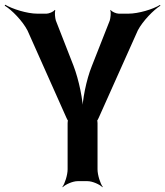

<svg xmlns="http://www.w3.org/2000/svg" viewBox="-70 -769 701 815"><path d="M242 -490 167 -682C164 -692 161 -717 165 -724L162 -727C158 -719 137 -711 128 -711H88C45 -711 -18 -731 -48 -749L-50 -745C-20 -727 26 -680 47 -639L212 -269C213 -267 218 -256 219 -257V-261C218 -260 217 -248 217 -246V-50C217 -26 205 11 195 24L196 26C207 14 239 0 259 0H302C322 0 354 14 365 26L366 24C356 11 344 -26 344 -50V-246C344 -248 343 -260 342 -261V-257C343 -256 348 -267 349 -269L515 -640C536 -680 582 -727 611 -745L609 -748C580 -730 518 -711 475 -711H434C424 -711 404 -719 400 -727L398 -724C402 -717 399 -692 396 -682L320 -489C296 -430 279 -342 279 -292H283C283 -342 265 -430 242 -490Z"/></svg>

Font: Asimov
Style: EdgeNar
Weight: 500
Designer: Google
Version: Version 2.000980: 2014